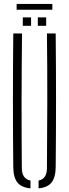

<svg xmlns="http://www.w3.org/2000/svg" viewBox="-20 -974 358 998"><path d="M49 -106Q45.5 -453 49 -800H94.5Q92.5 -626.5 92.2 -450.2Q92 -274 93.5 -100.5Q93.5 -44.5 138.5 -35.5V5Q91.5 1 70.5 -25.5Q49.5 -52 49 -106ZM180.5 5V-35.5Q224 -44 224 -100.5Q225.5 -274 225.8 -450.2Q226 -626.5 224 -800H269.5Q273 -453 269.5 -106Q269 -52 248 -25.5Q227 1 180.5 5ZM176.5 -840V-883.5H220V-840ZM98.5 -840V-883.5H141.5V-840ZM66.5 -953.5H252V-923.5H66.5Z"/></svg>

Font: Big Shoulders Stencil Display Light
Style: Regular
Weight: 300
Designer: Patric King
Foundry: XO Type Co
Version: Version 1.000